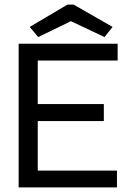

<svg xmlns="http://www.w3.org/2000/svg" viewBox="-20 -814 590 834"><path d="M61 0V-624H491V-551H144V-362H431V-288H144V-73H488V0ZM146 -653 109 -697 273 -794H300L469 -697L434 -653L288 -722Z"/></svg>

Font: Inconsolata SemiExpanded Medium
Style: Regular
Weight: 500
Width: 6
Monospace: yes
Designer: Raph Levien, Cyreal, Brenton Simpson
Foundry: Raph Levien, Cyreal, Google
Version: Version 3.001; ttfautohint (v1.8.2.53-6de2)